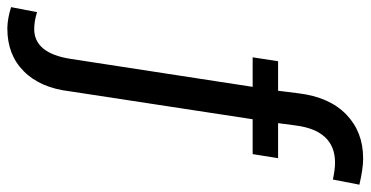

<svg xmlns="http://www.w3.org/2000/svg" viewBox="-354 -537 1017 527"><g transform="rotate(90 154.5 -273.5)"><path d="M325.2 -528.3H229L235.4 -576.7C244.6 -648.4 278.8 -684.6 337.4 -684.6C350.6 -684.6 365.7 -682.6 383.8 -678.7L397.9 -751.5C368.2 -758.3 344.7 -761.7 328.1 -761.7C327.1 -761.7 326.2 -761.7 325.2 -761.7C276.9 -761.7 236.8 -746.1 205.1 -715.3C173.3 -684.6 153.8 -640.6 147 -583.5L140.1 -528.3H59.1L48.3 -458.5H129.4L52.7 40.5C42.5 107.4 15.1 141.1 -29.3 141.1C-43 141.1 -58.6 138.7 -75.7 133.3L-89.4 204.6C-69.3 210.9 -50.3 214.4 -33.2 214.8C-32.2 214.8 -31.2 214.8 -30.3 214.8C17.6 214.8 56.6 199.7 86.4 169.9C116.7 140.1 135.3 97.7 141.6 43.5L218.3 -458.5H314Z"/></g></svg>

Font: Roboto
Style: Italic
Weight: 400
Italic angle: -12°
Designer: Google
Version: Version 2.137; 2017